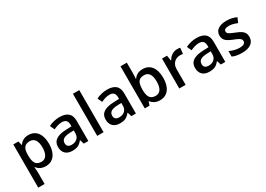

<svg xmlns="http://www.w3.org/2000/svg" viewBox="2 -1761 4160 3002"><g transform="rotate(-30 2081.5 -260.0)"><path d="M356 9.8Q253.4 9.8 196.8 -64H189.9Q196.8 4.4 196.8 19V240.2H82V-540H174.8Q178.7 -524.9 190.9 -467.8H196.8Q250.5 -549.8 357.9 -549.8Q459 -549.8 515.4 -476.6Q571.8 -403.3 571.8 -271Q571.8 -138.7 514.4 -64.5Q457 9.8 356 9.8ZM328.1 -456.1Q259.8 -456.1 228.3 -416Q196.8 -376 196.8 -288.1V-271Q196.8 -172.4 228 -128.2Q259.3 -84 330.1 -84Q389.6 -84 421.9 -132.8Q454.1 -181.6 454.1 -272Q454.1 -362.8 422.1 -409.4Q390.1 -456.1 328.1 -456.1Z M1043 0 1020 -75.2H1016.1Q977.1 -25.9 937.5 -8.1Q897.9 9.8 835.9 9.8Q756.3 9.8 711.7 -33.2Q667 -76.2 667 -154.8Q667 -238.3 729 -280.8Q791 -323.2 918 -327.1L1011.2 -330.1V-358.9Q1011.2 -410.6 987.1 -436.3Q962.9 -461.9 912.1 -461.9Q870.6 -461.9 832.5 -449.7Q794.4 -437.5 759.3 -420.9L722.2 -502.9Q766.1 -525.9 818.4 -537.8Q870.6 -549.8 917 -549.8Q1020 -549.8 1072.5 -504.9Q1125 -460 1125 -363.8V0ZM872.1 -78.1Q934.6 -78.1 972.4 -113Q1010.3 -147.9 1010.3 -210.9V-257.8L940.9 -254.9Q859.9 -252 823 -227.8Q786.1 -203.6 786.1 -153.8Q786.1 -117.7 807.6 -97.9Q829.1 -78.1 872.1 -78.1Z M1399.9 0H1285.2V-759.8H1399.9Z M1901.9 0 1878.9 -75.2H1875Q1835.9 -25.9 1796.4 -8.1Q1756.8 9.8 1694.8 9.8Q1615.2 9.8 1570.6 -33.2Q1525.9 -76.2 1525.9 -154.8Q1525.9 -238.3 1587.9 -280.8Q1649.9 -323.2 1776.9 -327.1L1870.1 -330.1V-358.9Q1870.1 -410.6 1845.9 -436.3Q1821.8 -461.9 1771 -461.9Q1729.5 -461.9 1691.4 -449.7Q1653.3 -437.5 1618.2 -420.9L1581.1 -502.9Q1625 -525.9 1677.2 -537.8Q1729.5 -549.8 1775.9 -549.8Q1878.9 -549.8 1931.4 -504.9Q1983.9 -460 1983.9 -363.8V0ZM1731 -78.1Q1793.5 -78.1 1831.3 -113Q1869.1 -147.9 1869.1 -210.9V-257.8L1799.8 -254.9Q1718.8 -252 1681.9 -227.8Q1645 -203.6 1645 -153.8Q1645 -117.7 1666.5 -97.9Q1688 -78.1 1731 -78.1Z M2419.9 -549.8Q2521 -549.8 2577.4 -476.6Q2633.8 -403.3 2633.8 -271Q2633.8 -138.2 2576.7 -64.2Q2519.5 9.8 2418 9.8Q2315.4 9.8 2258.8 -64H2251L2230 0H2144V-759.8H2258.8V-579.1Q2258.8 -559.1 2256.8 -519.5Q2254.9 -480 2253.9 -469.2H2258.8Q2313.5 -549.8 2419.9 -549.8ZM2390.1 -456.1Q2320.8 -456.1 2290.3 -415.3Q2259.8 -374.5 2258.8 -278.8V-271Q2258.8 -172.4 2290 -128.2Q2321.3 -84 2392.1 -84Q2453.1 -84 2484.6 -132.3Q2516.1 -180.7 2516.1 -272Q2516.1 -456.1 2390.1 -456.1Z M3041 -549.8Q3075.7 -549.8 3098.1 -544.9L3086.9 -438Q3062.5 -443.8 3036.1 -443.8Q2967.3 -443.8 2924.6 -398.9Q2881.8 -354 2881.8 -282.2V0H2767.1V-540H2856.9L2872.1 -444.8H2877.9Q2904.8 -493.2 2948 -521.5Q2991.2 -549.8 3041 -549.8Z M3516.1 0 3493.2 -75.2H3489.3Q3450.2 -25.9 3410.6 -8.1Q3371.1 9.8 3309.1 9.8Q3229.5 9.8 3184.8 -33.2Q3140.1 -76.2 3140.1 -154.8Q3140.1 -238.3 3202.1 -280.8Q3264.2 -323.2 3391.1 -327.1L3484.4 -330.1V-358.9Q3484.4 -410.6 3460.2 -436.3Q3436 -461.9 3385.3 -461.9Q3343.8 -461.9 3305.7 -449.7Q3267.6 -437.5 3232.4 -420.9L3195.3 -502.9Q3239.3 -525.9 3291.5 -537.8Q3343.8 -549.8 3390.1 -549.8Q3493.2 -549.8 3545.7 -504.9Q3598.1 -460 3598.1 -363.8V0ZM3345.2 -78.1Q3407.7 -78.1 3445.6 -113Q3483.4 -147.9 3483.4 -210.9V-257.8L3414.1 -254.9Q3333 -252 3296.1 -227.8Q3259.3 -203.6 3259.3 -153.8Q3259.3 -117.7 3280.8 -97.9Q3302.2 -78.1 3345.2 -78.1Z M4121.1 -153.8Q4121.1 -74.7 4063.5 -32.5Q4005.9 9.8 3898.4 9.8Q3790.5 9.8 3725.1 -22.9V-122.1Q3820.3 -78.1 3902.3 -78.1Q4008.3 -78.1 4008.3 -142.1Q4008.3 -162.6 3996.6 -176.3Q3984.9 -189.9 3958 -204.6Q3931.2 -219.2 3883.3 -237.8Q3790 -273.9 3757.1 -310.1Q3724.1 -346.2 3724.1 -403.8Q3724.1 -473.1 3780 -511.5Q3835.9 -549.8 3932.1 -549.8Q4027.3 -549.8 4112.3 -511.2L4075.2 -424.8Q3987.8 -460.9 3928.2 -460.9Q3837.4 -460.9 3837.4 -409.2Q3837.4 -383.8 3861.1 -366.2Q3884.8 -348.6 3964.4 -317.9Q4031.2 -292 4061.5 -270.5Q4091.8 -249 4106.4 -220.9Q4121.1 -192.9 4121.1 -153.8Z"/></g></svg>

Font: f0_58770          
Style: Regular
Weight: 600
Foundry: Ascender Corporation
Version: Version 1.10